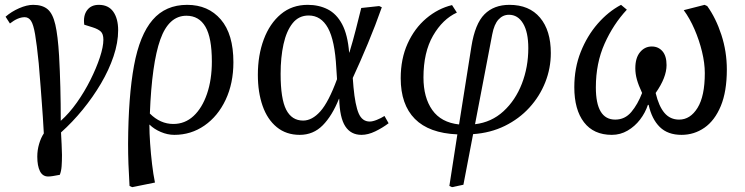

<svg xmlns="http://www.w3.org/2000/svg" viewBox="-20 -543 3075 793"><path d="M179 186Q156 186 145 164Q134 142 134 104Q134 77 141.5 51.5Q149 26 161 8Q159 -31 157 -59Q155 -87 153 -115Q151 -143 148 -182Q145 -221 140 -281Q132 -360 125 -401Q118 -442 108 -457Q98 -472 82 -472Q54 -472 21 -446L3 -474Q27 -495 59 -509Q91 -523 117 -523Q155 -523 176.5 -505Q198 -487 208.5 -441.5Q219 -396 224 -313Q231 -187 231 -44Q266 -75 297.5 -119.5Q329 -164 353.5 -213Q378 -262 392.5 -306Q407 -350 407 -379Q407 -403 396 -413Q385 -423 363 -430L328 -441Q323 -478 339.5 -500.5Q356 -523 388 -523Q428 -523 448 -494.5Q468 -466 468 -418Q468 -367 449 -310.5Q430 -254 397 -198Q364 -142 321.5 -90Q279 -38 232 4Q233 24 234.5 53Q236 82 236 97Q236 123 234.5 143.5Q233 164 227 179Q193 186 179 186Z M526 230 515 225Q512 177 510.5 134.5Q509 92 509 51Q510 -145 533.5 -272Q557 -399 610.5 -461Q664 -523 753 -523Q840 -523 892 -462.5Q944 -402 944 -286Q944 -199 912 -131Q880 -63 824.5 -24.5Q769 14 700 14Q672 14 644 2Q616 -10 598 -28H597Q597 6 600 49Q603 92 608 134.5Q613 177 620 211ZM696 -31Q744 -31 779.5 -64Q815 -97 835 -155.5Q855 -214 855 -289Q855 -387 828.5 -432.5Q802 -478 750 -478Q677 -478 642 -379.5Q607 -281 599 -74Q642 -31 696 -31Z M1218 14Q1162 14 1123 -18Q1084 -50 1064.5 -106Q1045 -162 1045 -234Q1045 -315 1069.5 -380.5Q1094 -446 1140 -484.5Q1186 -523 1251 -523Q1297 -523 1333.5 -504.5Q1370 -486 1393 -443Q1416 -400 1422 -326H1423Q1438 -375 1449.5 -420.5Q1461 -466 1472 -510L1546 -518L1557 -513Q1531 -439 1499.5 -363.5Q1468 -288 1437 -221L1440 -183Q1447 -108 1461.5 -74.5Q1476 -41 1507 -41Q1519 -41 1536.5 -48Q1554 -55 1568 -64L1585 -34Q1560 -15 1530 -0.5Q1500 14 1473 14Q1429 14 1406 -21.5Q1383 -57 1381 -135H1380Q1352 -65 1313 -25.5Q1274 14 1218 14ZM1232 -45Q1269 -45 1303 -83Q1337 -121 1372 -216L1369 -262Q1363 -376 1334.5 -427.5Q1306 -479 1255 -479Q1214 -479 1188.5 -447Q1163 -415 1151 -360.5Q1139 -306 1139 -238Q1139 -135 1162 -90Q1185 -45 1232 -45Z M1847 230 1836 225 1869 12Q1752 7 1693.5 -52Q1635 -111 1635 -220Q1635 -300 1663.5 -363Q1692 -426 1740.5 -467Q1789 -508 1847 -522L1867 -491Q1808 -464 1768.5 -395.5Q1729 -327 1729 -223Q1729 -140 1765.5 -88.5Q1802 -37 1876 -29L1927 -351Q1942 -445 1981 -484Q2020 -523 2084 -523Q2166 -523 2210.5 -470Q2255 -417 2255 -324Q2255 -261 2232 -203Q2209 -145 2166.5 -98.5Q2124 -52 2065 -23Q2006 6 1934 11L1894 220ZM1942 -30Q2010 -38 2059.5 -83.5Q2109 -129 2135.5 -197.5Q2162 -266 2162 -344Q2162 -410 2140.5 -446Q2119 -482 2082 -482Q2057 -482 2039 -462.5Q2021 -443 2013 -401Z M2507 14Q2432 14 2392 -38Q2352 -90 2352 -183Q2352 -262 2378.5 -328.5Q2405 -395 2448.5 -445Q2492 -495 2545 -523L2569 -503Q2513 -443 2477 -362.5Q2441 -282 2441 -182Q2441 -49 2521 -49Q2561 -49 2587.5 -80.5Q2614 -112 2632 -159Q2617 -191 2610.5 -214.5Q2604 -238 2604 -261Q2604 -304 2623.5 -327.5Q2643 -351 2672 -351Q2699 -351 2716 -331.5Q2733 -312 2733 -274Q2733 -223 2688 -159Q2701 -104 2724.5 -76.5Q2748 -49 2785 -49Q2831 -49 2861 -97.5Q2891 -146 2891 -241Q2891 -282 2879.5 -329.5Q2868 -377 2848.5 -422Q2829 -467 2804 -501L2890 -523L2901 -518Q2937 -468 2959.5 -399Q2982 -330 2982 -256Q2982 -165 2957 -105Q2932 -45 2889.5 -15.5Q2847 14 2795 14Q2738 14 2705 -18.5Q2672 -51 2659 -110H2656Q2645 -77 2623.5 -49Q2602 -21 2572 -3.5Q2542 14 2507 14Z"/></svg>

Font: Literata 36pt
Style: Italic
Weight: 400
Italic angle: -2°
Designer: Latin by Veronika Burian and Jose Scaglione. Greek by Irene Vlachou. Cyrillic by Vera Evstafieva
Foundry: TypeTogether
Version: Version 3.002